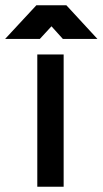

<svg xmlns="http://www.w3.org/2000/svg" viewBox="-84 -710 391 730"><path d="M158 -502.9H57.8V0H158ZM155 -562H286.4L168.4 -689.9H54.2L-64.5 -562H67.5L111.7 -610Z"/></svg>

Font: Saysettha
Style: Regular
Weight: 400
Designer: John M. Durdin
Foundry: Lao Script for Windows
Version: Version 2.201